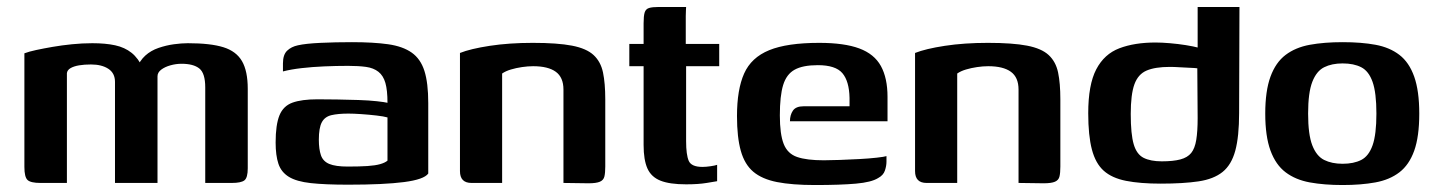

<svg xmlns="http://www.w3.org/2000/svg" viewBox="-20 -525 4130 551"><path d="M96 0Q68 0 59 -8.5Q50 -17 50 -46V-372Q63 -377 84 -381.5Q105 -386 131 -390.5Q157 -395 186.5 -398Q216 -401 245 -401Q283 -401 310.5 -395Q338 -389 357.5 -373.5Q377 -358 391 -328H372Q381 -351 397 -365.5Q413 -380 435 -387.5Q457 -395 479 -398Q501 -401 519 -401Q584 -401 621 -389.5Q658 -378 674.5 -349.5Q691 -321 691 -270V-42Q691 -15 681.5 -7.5Q672 0 645 0H569Q569 -69 569 -137Q569 -205 569 -274Q569 -315 552 -328.5Q535 -342 501 -342Q485 -342 469 -337.5Q453 -333 442.5 -325Q432 -317 432 -306V0H310V-290Q310 -315 291 -327.5Q272 -340 241 -340Q222 -340 207 -337.5Q192 -335 182.5 -329.5Q173 -324 172 -315V0Z M979 5Q913 5 872 0.5Q831 -4 809 -17.5Q787 -31 779 -55Q771 -79 771 -116Q771 -167 782 -194Q793 -221 819.5 -230.5Q846 -240 891 -240Q916 -240 947.5 -239.5Q979 -239 1009 -238Q1039 -237 1061.5 -234.5Q1084 -232 1092 -230Q1092 -266 1086 -287Q1080 -308 1066 -319Q1052 -330 1030.5 -333Q1009 -336 979 -336Q945 -336 910.5 -334.5Q876 -333 845.5 -329.5Q815 -326 792 -320V-343Q792 -368 804 -379.5Q816 -391 835 -395Q857 -400 899.5 -402Q942 -404 990 -404Q1052 -404 1094 -398Q1136 -392 1161.5 -374Q1187 -356 1198 -321.5Q1209 -287 1209 -229V-27Q1197 -10 1139.5 -2.5Q1082 5 979 5ZM978 -47Q1012 -47 1034.5 -48.5Q1057 -50 1071 -54Q1085 -58 1092 -64V-188Q1082 -191 1060.5 -193.5Q1039 -196 1017 -197.5Q995 -199 980 -199Q950 -199 931 -194.5Q912 -190 903.5 -174Q895 -158 895 -124Q895 -97 901 -79.5Q907 -62 925 -54.5Q943 -47 978 -47Z M1333 0Q1300 0 1300 -34V-373Q1330 -385 1385.5 -393.5Q1441 -402 1509 -402Q1580 -402 1621.5 -394Q1663 -386 1683.5 -367Q1704 -348 1710.5 -317Q1717 -286 1717 -240V-47Q1717 -29 1714.5 -18.5Q1712 -8 1701.5 -3.5Q1691 1 1669 1L1597 0V-268Q1597 -303 1575 -319Q1553 -335 1510 -335Q1495 -335 1478 -332.5Q1461 -330 1446 -325.5Q1431 -321 1421 -314V0Z M1949 4Q1902 4 1875.5 -6.5Q1849 -17 1838 -41.5Q1827 -66 1827 -109V-335H1786V-399H1827V-458Q1827 -479 1830 -489Q1833 -499 1842.5 -502Q1852 -505 1871 -505H1949Q1949 -502 1948.5 -495.5Q1948 -489 1948 -479V-399H2044V-335H1949V-120Q1949 -81 1956.5 -63.5Q1964 -46 1996 -46Q2006 -46 2019.5 -48Q2033 -50 2038 -52V-5Q2032 -4 2008 0Q1984 4 1949 4Z M2319 6Q2253 6 2210 -2.5Q2167 -11 2142 -32Q2117 -53 2106 -92Q2095 -131 2095 -192Q2095 -268 2115.5 -314Q2136 -360 2187.5 -381Q2239 -402 2331 -402Q2403 -402 2446 -386Q2489 -370 2508 -335.5Q2527 -301 2527 -247V-177H2247Q2247 -195 2255.5 -207.5Q2264 -220 2286 -220H2418V-244Q2417 -292 2397.5 -315Q2378 -338 2327 -338Q2284 -338 2260.5 -325Q2237 -312 2227.5 -281Q2218 -250 2218 -194Q2218 -140 2229 -112Q2240 -84 2267.5 -74.5Q2295 -65 2344 -65Q2362 -65 2389.5 -66Q2417 -67 2445.5 -68.5Q2474 -70 2496 -72.5Q2518 -75 2524 -77V-61Q2524 -49 2519.5 -35.5Q2515 -22 2500 -14Q2481 -2 2436.5 2Q2392 6 2319 6Z M2639 0Q2606 0 2606 -34V-373Q2636 -385 2691.5 -393.5Q2747 -402 2815 -402Q2886 -402 2927.5 -394Q2969 -386 2989.5 -367Q3010 -348 3016.5 -317Q3023 -286 3023 -240V-47Q3023 -29 3020.5 -18.5Q3018 -8 3007.5 -3.5Q2997 1 2975 1L2903 0V-268Q2903 -303 2881 -319Q2859 -335 2816 -335Q2801 -335 2784 -332.5Q2767 -330 2752 -325.5Q2737 -321 2727 -314V0Z M3103 -200Q3103 -282 3126 -326Q3149 -370 3192.5 -386.5Q3236 -403 3296 -403Q3314 -403 3337.5 -401Q3361 -399 3383 -395.5Q3405 -392 3422 -387.5Q3439 -383 3447 -378L3417 -365V-505H3537L3536 -201Q3536 -133 3525 -92.5Q3514 -52 3488.5 -31.5Q3463 -11 3419.5 -4.5Q3376 2 3311 2Q3252 2 3211.5 -6Q3171 -14 3147.5 -35Q3124 -56 3113.5 -96Q3103 -136 3103 -200ZM3314 -62Q3347 -62 3367.5 -67.5Q3388 -73 3398.5 -86Q3409 -99 3413 -123.5Q3417 -148 3417 -186L3416 -329Q3408 -330 3394 -330.5Q3380 -331 3365 -332Q3350 -333 3337 -333Q3295 -333 3270.5 -322.5Q3246 -312 3235.5 -283Q3225 -254 3225 -198Q3225 -140 3233.5 -111Q3242 -82 3262 -72Q3282 -62 3314 -62Z M3833 6Q3780 6 3739 -1.5Q3698 -9 3669.5 -30.5Q3641 -52 3626 -93Q3611 -134 3611 -199Q3611 -264 3626 -305Q3641 -346 3669.5 -367.5Q3698 -389 3739 -396.5Q3780 -404 3833 -404Q3887 -404 3927.5 -396.5Q3968 -389 3996 -367.5Q4024 -346 4038.5 -305Q4053 -264 4053 -199Q4053 -133 4038.5 -92.5Q4024 -52 3996 -30.5Q3968 -9 3927 -1.5Q3886 6 3833 6ZM3833 -55Q3865 -55 3886.5 -66Q3908 -77 3919 -108Q3930 -139 3930 -199Q3930 -259 3919 -290Q3908 -321 3886.5 -332Q3865 -343 3833 -343Q3802 -343 3780 -332Q3758 -321 3746 -290Q3734 -259 3734 -199Q3734 -139 3746 -108Q3758 -77 3780 -66Q3802 -55 3833 -55Z"/></svg>

Font: Genos SemiBold
Style: Regular
Weight: 600
Designer: Robert E. Leuschke
Foundry: Robert E. Leuschke
Version: Version 1.010